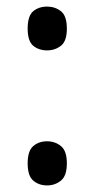

<svg xmlns="http://www.w3.org/2000/svg" viewBox="-20 -556 286 583"><path d="M123 -403Q98 -403 81 -417Q64 -431 64 -469Q64 -508 81 -522Q98 -536 123 -536Q147 -536 165 -522Q183 -508 183 -469Q183 -431 165 -417Q147 -403 123 -403ZM123 7Q98 7 81 -7.5Q64 -22 64 -60Q64 -98 81 -112.5Q98 -127 123 -127Q147 -127 165 -112.5Q183 -98 183 -60Q183 -22 165 -7.5Q147 7 123 7Z"/></svg>

Font: Noto Serif Lao Condensed Medium
Style: Regular
Weight: 500
Width: 3
Designer: Monotype Design Team
Foundry: Monotype Imaging Inc.
Version: Version 2.003; ttfautohint (v1.8.4.7-5d5b)